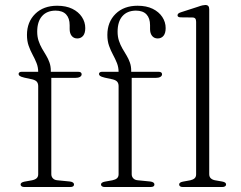

<svg xmlns="http://www.w3.org/2000/svg" viewBox="-20 -749 964 769"><path d="M185.5 -51.5Q185.5 -41.5 191.8 -34.8Q198 -28 209.5 -27L260 -22Q268 -21 272.2 -18Q276.5 -15 276.5 -10Q276.5 0 261 0H77Q70.5 0 66.5 -2.8Q62.5 -5.5 62.5 -10Q62.5 -14.5 66.5 -17.2Q70.5 -20 78 -21.5L108.5 -27Q120.5 -29.5 126.8 -35.2Q133 -41 133 -51V-404Q133 -414.5 128 -421Q123 -427.5 110 -431L77.5 -438Q63 -441.5 58.8 -445Q54.5 -448.5 54.5 -452.5Q54.5 -457 57.8 -459.2Q61 -461.5 67.5 -461.5H148.5L133 -442.5V-460.5Q133 -480 126.2 -496.8Q119.5 -513.5 110.5 -530Q101.5 -546.5 94.8 -565.5Q88 -584.5 88 -609Q88 -661 121 -693.5Q154 -726 209 -726Q244.5 -726 269.5 -713.8Q294.5 -701.5 308 -681Q321.5 -660.5 321.5 -636.5Q321.5 -616 312.8 -605.5Q304 -595 289.5 -595Q275.5 -595 267.2 -605.2Q259 -615.5 259 -632.5V-648Q259 -676 244.8 -691.2Q230.5 -706.5 202 -706.5Q167 -706 148 -684Q129 -662 129 -622Q129 -602 134.5 -585.5Q140 -569 148.2 -554.8Q156.5 -540.5 164.8 -527Q173 -513.5 178.2 -498.5Q183.5 -483.5 183.5 -466V-448.5L174 -461.5H292.5Q300 -461.5 303.5 -459Q307 -456.5 307 -451.5Q307 -445 300.2 -441Q293.5 -437 280.5 -437H185.5ZM507.5 -51.5Q507.5 -41.5 513.8 -34.8Q520 -28 531.5 -27L582 -22Q590 -21 594.2 -18Q598.5 -15 598.5 -10Q598.5 0 583 0H399Q392.5 0 388.5 -2.8Q384.5 -5.5 384.5 -10Q384.5 -14.5 388.5 -17.2Q392.5 -20 400 -21.5L430.5 -27Q442.5 -29.5 448.8 -35.2Q455 -41 455 -51V-404Q455 -414.5 450 -421Q445 -427.5 432 -431L399.5 -438Q385 -441.5 380.8 -445Q376.5 -448.5 376.5 -452.5Q376.5 -457 379.8 -459.2Q383 -461.5 389.5 -461.5H470.5L455 -442.5V-460.5Q455 -480 448.2 -496.8Q441.5 -513.5 432.5 -530Q423.5 -546.5 416.8 -565.5Q410 -584.5 410 -609Q410 -661 443 -693.5Q476 -726 531 -726Q566.5 -726 591.5 -713.8Q616.5 -701.5 630 -681Q643.5 -660.5 643.5 -636.5Q643.5 -616 634.8 -605.5Q626 -595 611.5 -595Q597.5 -595 589.2 -605.2Q581 -615.5 581 -632.5V-648Q581 -676 566.8 -691.2Q552.5 -706.5 524 -706.5Q489 -706 470 -684Q451 -662 451 -622Q451 -602 456.5 -585.5Q462 -569 470.2 -554.8Q478.5 -540.5 486.8 -527Q495 -513.5 500.2 -498.5Q505.5 -483.5 505.5 -466V-448.5L496 -461.5H614.5Q622 -461.5 625.5 -459Q629 -456.5 629 -451.5Q629 -445 622.2 -441Q615.5 -437 602.5 -437H507.5ZM818 -712V-51.5Q818 -41 824.2 -35Q830.5 -29 841 -27L869.5 -22Q877.5 -20.5 881.5 -17.8Q885.5 -15 885.5 -10Q885.5 -5.5 881.5 -2.8Q877.5 0 870 0H712Q705 0 701.2 -2.8Q697.5 -5.5 697.5 -10Q697.5 -14.5 701.2 -17.2Q705 -20 712.5 -21.5L742.5 -27Q753.5 -29.5 759.5 -35Q765.5 -40.5 765.5 -51V-661.5Q765.5 -670.5 762 -674.8Q758.5 -679 750 -679L704.5 -679.5Q697 -679.5 694 -681.8Q691 -684 691 -687.5Q691 -691.5 694 -694.5Q697 -697.5 705 -700L773 -722Q784 -726 791 -727.5Q798 -729 802.5 -729Q810.5 -729 814.2 -724.8Q818 -720.5 818 -712Z"/></svg>

Font: Fraunces ExtraLight
Style: Regular
Weight: 250
Version: Version 1.000;[b76b70a41]